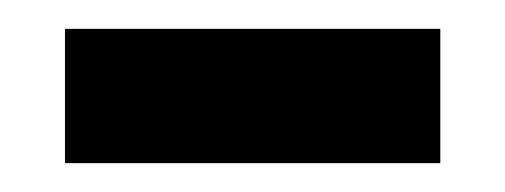

<svg xmlns="http://www.w3.org/2000/svg" viewBox="-20 -339 350 133"><path d="M25 -226V-319H285V-226Z"/></svg>

Font: Noto Serif Hentaigana SemiBold
Style: Regular
Weight: 600
Designer: Kazuhiro Yamada
Foundry: nipponia
Version: Version 1.000; ttfautohint (v1.8.4.7-5d5b)